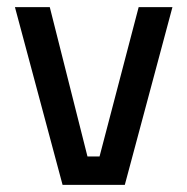

<svg xmlns="http://www.w3.org/2000/svg" viewBox="-20 -520 526 540"><path d="M22 -500H120L226 -80H260L370 -500H465L331 0H156Z"/></svg>

Font: Cairo SemiBold
Style: Regular
Weight: 600
Designer: Mohamed Gaber, the designers of Titillium
Foundry: Kief Type Foundry
Version: Version 2.009; ttfautohint (v1.5.33-1714) -l 8 -r 50 -G 200 